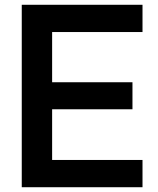

<svg xmlns="http://www.w3.org/2000/svg" viewBox="-20 -783 659 803"><path d="M576 0H71V-763H576V-649H198V-439H534V-326H198V-114H576Z"/></svg>

Font: Open Sauce One SemiBold
Style: Regular
Weight: 600
Designer: Alfredo Marco Pradil
Foundry: Creative Sauce Fz LLC
Version: Version 1.477